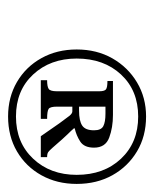

<svg xmlns="http://www.w3.org/2000/svg" viewBox="28 -790 390 487"><g transform="rotate(90 223.5 -547.0)"><path d="M276 -372Q227 -372 188.5 -394.5Q150 -417 128 -456.5Q106 -496 106 -546Q106 -597 128.5 -636.5Q151 -676 189.5 -699Q228 -722 276 -722Q326 -722 364.5 -699Q403 -676 425 -636.5Q447 -597 447 -546Q447 -496 425 -456.5Q403 -417 364.5 -394.5Q326 -372 276 -372ZM276 -392Q342 -392 383 -435.5Q424 -479 424 -546Q424 -615 383 -658.5Q342 -702 276 -702Q210 -702 169.5 -658.5Q129 -615 129 -546Q129 -479 169.5 -435.5Q210 -392 276 -392ZM282 -455H184V-471Q200 -471 206 -475Q212 -479 212 -496V-603Q212 -616 207.5 -620Q203 -624 186 -624V-638H272Q304 -638 329.5 -628.5Q355 -619 355 -590Q355 -565 339.5 -555Q324 -545 306 -541V-539Q312 -532 321 -523Q330 -514 355 -485Q362 -477 366 -474Q370 -471 379 -471V-455H326Q302 -490 293 -502.5Q284 -515 274 -528Q268 -535 263 -535H251V-496Q251 -479 256.5 -475Q262 -471 282 -471ZM251 -552H261Q287 -552 299 -560Q311 -568 311 -590Q311 -608 300.5 -613.5Q290 -619 269 -619H251Z"/></g></svg>

Font: STIX Two Text SemiBold
Style: Italic
Weight: 600
Italic angle: -12°
Designer: Ross Mills, John Hudson & Paul Hanslow, Tiro Typeworks Ltd; with prior portions MicroPress Inc. and Coen Hoffman, Elsevi
Foundry: Tiro Typeworks Ltd
Version: Version 2.13 b171